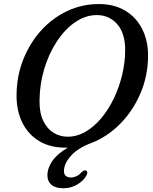

<svg xmlns="http://www.w3.org/2000/svg" viewBox="-20 -734 774 974"><path d="M482 -713.5Q559 -713.5 615 -680Q671 -646.5 701.2 -587.2Q731.5 -528 731 -450.5Q730.5 -348.5 692 -259.2Q653.5 -170 588.2 -104.5Q523 -39 441.5 -8Q373 18 338.8 57.5Q304.5 97 304.5 133Q304 150 313.8 158.2Q323.5 166.5 339 166.5Q352.5 166.5 366.5 160.5Q380.5 154.5 392.5 141Q405.5 128.5 414.5 130.5Q420 132 422.5 138.8Q425 145.5 417.5 157.5Q405 181.5 373.2 201.2Q341.5 221 301 221Q262 221 241.2 203.5Q220.5 186 220.5 156.5Q220.5 118 246 81.8Q271.5 45.5 324 15Q320 15 317 15Q314 15 310.5 15Q233.5 15 178 -18.8Q122.5 -52.5 93 -112.5Q63.5 -172.5 64 -251Q64.5 -346.5 97.2 -430.2Q130 -514 187.2 -577.8Q244.5 -641.5 320 -677.5Q395.5 -713.5 482 -713.5ZM180.5 -222Q180 -160.5 199.8 -120.2Q219.5 -80 252 -60.2Q284.5 -40.5 322.5 -40.5Q370.5 -40.5 414 -65.8Q457.5 -91 494 -134.8Q530.5 -178.5 557.5 -234.8Q584.5 -291 599.5 -353.2Q614.5 -415.5 615 -477Q615.5 -565 574.8 -611.2Q534 -657.5 471.5 -657.5Q414 -657.5 361.8 -621.8Q309.5 -586 268.8 -524.2Q228 -462.5 204.5 -384.5Q181 -306.5 180.5 -222Z"/></svg>

Font: Fraunces 72pt S100
Style: Italic
Weight: 400
Italic angle: -16°
Version: Version 1.000; ttfautohint (v1.8.3)